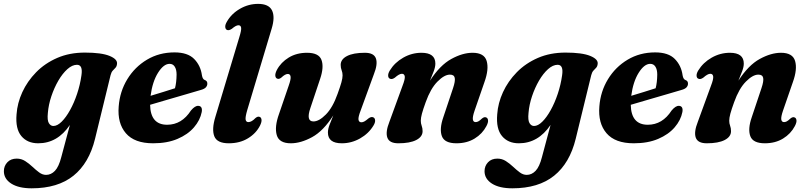

<svg xmlns="http://www.w3.org/2000/svg" viewBox="-72 -746 4263 1015"><path d="M430.5 -12.5Q399 116.5 316.2 183Q233.5 249.5 95.5 249.5Q26.5 249.5 -12.5 224.5Q-51.5 199.5 -51.5 159Q-51.5 131.5 -33.2 112Q-15 92.5 16.5 92.5Q41 92.5 61.2 105.5Q81.5 118.5 99.5 135.5Q117.5 152.5 135 165.5Q152.5 178.5 171.5 178.5Q198 178.5 218.5 157Q239 135.5 252 84.5L297.5 -85.5Q232 11.5 130 11.5Q72.5 11.5 40.8 -26.8Q9 -65 15.5 -141.5Q19.5 -201 46 -258.8Q72.5 -316.5 119 -364Q165.5 -411.5 230.5 -439.8Q295.5 -468 376.5 -468Q465 -468 507.8 -450.2Q550.5 -432.5 546.5 -407.5Q545 -394.5 538.2 -387.5Q531.5 -380.5 524 -372.5Q516.5 -364.5 512.5 -348.5ZM181 -149Q177 -110.5 186.2 -95.2Q195.5 -80 210 -80Q231 -80 254 -102.8Q277 -125.5 298.2 -163.8Q319.5 -202 335.5 -249.8Q351.5 -297.5 358.5 -347.5Q367 -403.5 335 -403.5Q310 -403.5 284.2 -380.5Q258.5 -357.5 236.5 -319.8Q214.5 -282 199.5 -237.2Q184.5 -192.5 181 -149Z M994.5 -154Q986 -110.5 953.5 -72.8Q921 -35 866.5 -11.8Q812 11.5 737.5 11.5Q639 11.5 593.5 -41.5Q548 -94.5 555.5 -183.5Q561.5 -262.5 601 -327.2Q640.5 -392 705 -430.5Q769.5 -469 850.5 -469Q920.5 -469 954.5 -434.2Q988.5 -399.5 995.5 -348Q999 -327 1010.5 -323Q1024 -318.5 1024 -304.5Q1024.5 -294 1016.8 -284.8Q1009 -275.5 988 -270Q960.5 -262 913.8 -248.2Q867 -234.5 815.2 -219.5Q763.5 -204.5 721.5 -192Q723.5 -86.5 811.5 -86.5Q889 -86.5 937.5 -162Q959.5 -188 977 -186.5Q999.5 -184.5 994.5 -154ZM824.5 -408.5Q793 -408.5 763.5 -361.5Q734 -314.5 724 -239.5Q757 -249.5 792 -260.2Q827 -271 853 -279.5Q861 -309 861.5 -352Q861.5 -378 852 -393.2Q842.5 -408.5 824.5 -408.5Z M1364 -594 1235.5 -165.5Q1224 -126.5 1226.5 -113.5Q1229 -100.5 1241 -100.5Q1258 -100.5 1278.5 -122Q1291 -132.5 1301 -128Q1309 -125 1310.5 -113.2Q1312 -101.5 1303 -83Q1282.5 -41.5 1239.2 -15Q1196 11.5 1137.5 11.5Q1075.5 11.5 1061 -25.5Q1046.5 -62.5 1066.5 -128L1193 -549Q1204.5 -585.5 1202.8 -599Q1201 -612.5 1188.5 -612.5Q1175.5 -612.5 1154 -594Q1138.5 -583.5 1128.5 -587.5Q1120 -591 1118.8 -602.8Q1117.5 -614.5 1127.5 -631.5Q1151.5 -673.5 1196.5 -699.5Q1241.5 -725.5 1292.5 -725.5Q1349 -725.5 1366 -691Q1383 -656.5 1364 -594Z M1900.5 -126Q1910 -122.5 1911 -110.2Q1912 -98 1902.5 -82.5Q1877 -40 1831.5 -14.2Q1786 11.5 1735 11.5Q1661.5 11.5 1661.5 -45.5Q1661.5 -63.5 1670.2 -86.5Q1679 -109.5 1690 -136Q1637.5 -53.5 1577.8 -21Q1518 11.5 1465.5 11.5Q1403.5 11.5 1391 -32Q1378.5 -75.5 1403 -143.5L1454.5 -294Q1466.5 -327.5 1464.2 -341.2Q1462 -355 1449.5 -355Q1435.5 -355 1415.5 -336Q1402.5 -325.5 1393 -330.5Q1385 -333.5 1383.5 -345.2Q1382 -357 1391.5 -376Q1413 -416.5 1454.5 -441.8Q1496 -467 1551 -467Q1613.5 -467 1627.5 -429.2Q1641.5 -391.5 1620.5 -329.5L1569 -175.5Q1544.5 -104 1585 -104Q1614.5 -104 1650.8 -140.8Q1687 -177.5 1712.5 -249.5Q1726.5 -288 1732.8 -310.5Q1739 -333 1739 -347.5Q1739 -362 1734 -374.5Q1729 -387 1729 -403Q1729 -432.5 1762.5 -449.8Q1796 -467 1857 -467Q1904.5 -467 1915.2 -437.2Q1926 -407.5 1904.5 -353.5L1835 -163Q1821 -127 1823.2 -113.2Q1825.5 -99.5 1838.5 -99.5Q1846 -99.5 1854.2 -104Q1862.5 -108.5 1876 -120Q1890.5 -130.5 1900.5 -126Z M1990.5 -329.5Q1981 -332.5 1980 -344.8Q1979 -357 1988.5 -373Q2014.5 -415.5 2059.8 -441.2Q2105 -467 2156 -467Q2229.5 -467 2229.5 -410Q2229.5 -392 2220.8 -369Q2212 -346 2201 -319.5Q2254 -401.5 2313.8 -434.2Q2373.5 -467 2426 -467Q2488 -467 2500.8 -423.5Q2513.5 -380 2489 -312L2437 -161.5Q2425.5 -128 2427.8 -114.2Q2430 -100.5 2442.5 -100.5Q2449.5 -100.5 2457 -104.5Q2464.5 -108.5 2476 -119.5Q2489 -130 2498.5 -125Q2506.5 -122 2508 -110.2Q2509.5 -98.5 2499.5 -79.5Q2478 -38.5 2437 -13.5Q2396 11.5 2341 11.5Q2278 11.5 2264 -26.2Q2250 -64 2271.5 -126L2323 -280Q2335.5 -317 2332 -334.2Q2328.5 -351.5 2306.5 -351.5Q2277 -351.5 2240.5 -314.5Q2204 -277.5 2178.5 -206Q2164.5 -167.5 2158.5 -145Q2152.5 -122.5 2152.5 -108Q2152.5 -93.5 2157.2 -81Q2162 -68.5 2162 -52.5Q2162 -23 2128.5 -5.8Q2095 11.5 2034 11.5Q1986.5 11.5 1975.8 -18.2Q1965 -48 1986.5 -102L2056 -292.5Q2070 -328.5 2067.8 -342.2Q2065.5 -356 2052.5 -356Q2038.5 -356 2015.5 -335.5Q2000.5 -325 1990.5 -329.5Z M2971.5 -12.5Q2940 116.5 2857.2 183Q2774.5 249.5 2636.5 249.5Q2567.5 249.5 2528.5 224.5Q2489.5 199.5 2489.5 159Q2489.5 131.5 2507.8 112Q2526 92.5 2557.5 92.5Q2582 92.5 2602.2 105.5Q2622.5 118.5 2640.5 135.5Q2658.5 152.5 2676 165.5Q2693.5 178.5 2712.5 178.5Q2739 178.5 2759.5 157Q2780 135.5 2793 84.5L2838.5 -85.5Q2773 11.5 2671 11.5Q2613.5 11.5 2581.8 -26.8Q2550 -65 2556.5 -141.5Q2560.5 -201 2587 -258.8Q2613.5 -316.5 2660 -364Q2706.5 -411.5 2771.5 -439.8Q2836.5 -468 2917.5 -468Q3006 -468 3048.8 -450.2Q3091.5 -432.5 3087.5 -407.5Q3086 -394.5 3079.2 -387.5Q3072.5 -380.5 3065 -372.5Q3057.5 -364.5 3053.5 -348.5ZM2722 -149Q2718 -110.5 2727.2 -95.2Q2736.5 -80 2751 -80Q2772 -80 2795 -102.8Q2818 -125.5 2839.2 -163.8Q2860.5 -202 2876.5 -249.8Q2892.5 -297.5 2899.5 -347.5Q2908 -403.5 2876 -403.5Q2851 -403.5 2825.2 -380.5Q2799.5 -357.5 2777.5 -319.8Q2755.5 -282 2740.5 -237.2Q2725.5 -192.5 2722 -149Z M3535.5 -154Q3527 -110.5 3494.5 -72.8Q3462 -35 3407.5 -11.8Q3353 11.5 3278.5 11.5Q3180 11.5 3134.5 -41.5Q3089 -94.5 3096.5 -183.5Q3102.5 -262.5 3142 -327.2Q3181.5 -392 3246 -430.5Q3310.5 -469 3391.5 -469Q3461.5 -469 3495.5 -434.2Q3529.5 -399.5 3536.5 -348Q3540 -327 3551.5 -323Q3565 -318.5 3565 -304.5Q3565.5 -294 3557.8 -284.8Q3550 -275.5 3529 -270Q3501.5 -262 3454.8 -248.2Q3408 -234.5 3356.2 -219.5Q3304.5 -204.5 3262.5 -192Q3264.5 -86.5 3352.5 -86.5Q3430 -86.5 3478.5 -162Q3500.5 -188 3518 -186.5Q3540.5 -184.5 3535.5 -154ZM3365.5 -408.5Q3334 -408.5 3304.5 -361.5Q3275 -314.5 3265 -239.5Q3298 -249.5 3333 -260.2Q3368 -271 3394 -279.5Q3402 -309 3402.5 -352Q3402.5 -378 3393 -393.2Q3383.5 -408.5 3365.5 -408.5Z M3621 -329.5Q3611.5 -332.5 3610.5 -344.8Q3609.5 -357 3619 -373Q3645 -415.5 3690.2 -441.2Q3735.5 -467 3786.5 -467Q3860 -467 3860 -410Q3860 -392 3851.2 -369Q3842.5 -346 3831.5 -319.5Q3884.5 -401.5 3944.2 -434.2Q4004 -467 4056.5 -467Q4118.5 -467 4131.2 -423.5Q4144 -380 4119.5 -312L4067.5 -161.5Q4056 -128 4058.2 -114.2Q4060.5 -100.5 4073 -100.5Q4080 -100.5 4087.5 -104.5Q4095 -108.5 4106.5 -119.5Q4119.5 -130 4129 -125Q4137 -122 4138.5 -110.2Q4140 -98.5 4130 -79.5Q4108.5 -38.5 4067.5 -13.5Q4026.5 11.5 3971.5 11.5Q3908.5 11.5 3894.5 -26.2Q3880.5 -64 3902 -126L3953.5 -280Q3966 -317 3962.5 -334.2Q3959 -351.5 3937 -351.5Q3907.5 -351.5 3871 -314.5Q3834.5 -277.5 3809 -206Q3795 -167.5 3789 -145Q3783 -122.5 3783 -108Q3783 -93.5 3787.8 -81Q3792.5 -68.5 3792.5 -52.5Q3792.5 -23 3759 -5.8Q3725.5 11.5 3664.5 11.5Q3617 11.5 3606.2 -18.2Q3595.5 -48 3617 -102L3686.5 -292.5Q3700.5 -328.5 3698.2 -342.2Q3696 -356 3683 -356Q3669 -356 3646 -335.5Q3631 -325 3621 -329.5Z"/></svg>

Font: Fraunces 72pt S050
Style: Bold Italic
Weight: 700
Italic angle: -16°
Version: Version 1.000; ttfautohint (v1.8.3)